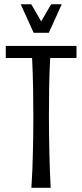

<svg xmlns="http://www.w3.org/2000/svg" viewBox="-20 -888 389 908"><path d="M7.3 -670.9H341.8V-613.8H217.3Q213.4 -542 212.4 -470.2Q211.4 -398.4 211.4 -335.9Q211.4 -298.3 211.9 -256.8Q212.4 -215.3 213.4 -172.1Q214.4 -128.9 215.8 -85.2Q217.3 -41.5 219.7 0H128.4Q131.3 -41.5 133.1 -85.2Q134.8 -128.9 135.7 -172.1Q136.7 -215.3 137.2 -256.8Q137.7 -298.3 137.7 -335.9Q137.7 -398.4 136.5 -470.2Q135.3 -542 131.8 -613.8H7.3ZM272 -867.7 210.9 -732.9H139.2L78.1 -867.7H127.9L174.8 -787.1L221.7 -867.7Z"/></svg>

Font: Crushed
Style: Regular
Weight: 400
Width: 3
Designer: Astigmatic (AOETI)
Foundry: Astigmatic (AOETI)
Version: Version 001.001